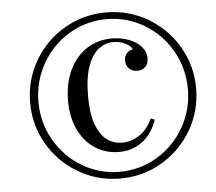

<svg xmlns="http://www.w3.org/2000/svg" viewBox="-55 -842 1033 917"><g transform="rotate(-5 462.0 -384.0)"><path d="M485.4 -782.2Q593.8 -782.2 685.1 -728.8Q776.4 -675.3 829.8 -583.7Q883.3 -492.2 883.3 -383.8Q883.3 -275.9 829.8 -184.3Q776.4 -92.8 685.1 -39.3Q593.8 14.2 485.4 14.2Q377.4 14.2 285.9 -39.3Q194.3 -92.8 140.9 -184.3Q87.4 -275.9 87.4 -383.8Q87.4 -492.2 140.9 -583.7Q194.3 -675.3 285.9 -728.8Q377.4 -782.2 485.4 -782.2ZM485.4 -18.1Q583 -18.1 665.3 -67.4Q747.6 -116.7 795.7 -200.7Q843.8 -284.7 843.8 -383.8Q843.8 -483.4 795.7 -567.4Q747.6 -651.4 665.3 -700.7Q583 -750 485.4 -750Q388.2 -750 305.9 -700.7Q223.6 -651.4 175.5 -567.4Q127.4 -483.4 127.4 -383.8Q127.4 -284.7 175.5 -200.7Q223.6 -116.7 305.9 -67.4Q388.2 -18.1 485.4 -18.1ZM654.3 -258.8 673.3 -252Q662.1 -216.3 638.9 -184.8Q615.7 -153.3 578.1 -133.1Q540.5 -112.8 490.7 -112.8Q427.7 -112.8 377.2 -145Q326.7 -177.2 297.6 -237.3Q268.6 -297.4 268.6 -377.9Q268.6 -459 298.1 -522.2Q327.6 -585.4 380.6 -620.6Q433.6 -655.8 502.4 -655.8Q544.4 -655.8 581.8 -642.3Q619.1 -628.9 641.8 -604Q664.6 -579.1 664.6 -546.9Q664.6 -521 649.7 -506.1Q634.8 -491.2 611.3 -491.2Q588.4 -491.2 572.5 -505.9Q556.6 -520.5 556.6 -544.9Q556.6 -565.4 567.9 -578.6Q579.1 -591.8 598.6 -596.2Q588.9 -614.3 563 -626.2Q537.1 -638.2 508.3 -638.2Q471.7 -638.2 439.5 -615Q407.2 -591.8 386.5 -536.4Q365.7 -481 365.7 -390.1Q365.7 -307.6 385 -255.4Q404.3 -203.1 436.3 -179.4Q468.3 -155.8 508.3 -155.8Q552.2 -155.8 591.1 -180.7Q629.9 -205.6 654.3 -258.8Z"/></g></svg>

Font: TypoPRO Playfair Display
Style: Italic
Weight: 400
Italic angle: -14°
Designer: Claus Eggers Sørensen
Foundry: Claus Eggers Sørensen
Version: Version 1.004;PS 001.004;hotconv 1.0.70;makeotf.lib2.5.58329